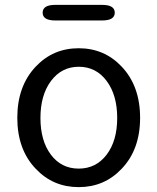

<svg xmlns="http://www.w3.org/2000/svg" viewBox="-20 -755 646 788"><path d="M127 -62Q51 -141 51 -271.5Q51 -402 127 -482Q198 -557 303 -557Q408 -557 479 -482Q555 -402 555 -271.5Q555 -141 479 -62Q408 13 303 13Q198 13 127 -62ZM189 -120Q232 -63 303 -63Q374 -63 417.5 -120Q461 -177 461 -271Q461 -365 417.5 -423Q374 -481 303.5 -481Q233 -481 189.5 -423Q146 -365 146 -271Q146 -177 189 -120ZM207 -671Q155 -671 155 -703Q155 -735 207 -735H399Q451 -735 451 -703Q451 -671 399 -671Z"/></svg>

Font: Resource Han Rounded KR
Style: Regular
Weight: 400
Designer: Cyano Hao (round all glyphs); Ryoko NISHIZUKA 西塚涼子 (kana, bopomofo & ideographs); Paul D. Hunt (Latin, Greek & Cyrillic)
Foundry: Cyano Hao
Version: 0.990